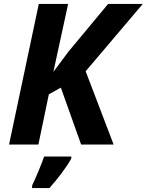

<svg xmlns="http://www.w3.org/2000/svg" viewBox="-20 -734 745 975"><path d="M177 -714H326L251 -369L327 -471L529 -714H705L415 -372L557 0H392L289 -289L228 -255L175 0H26ZM143 221V208Q157 179 175 136Q193 93 204 61H342V71Q324 104 294 144Q264 184 231 221Z"/></svg>

Font: BC Sans
Style: Bold Italic
Weight: 700
Italic angle: -12°
Designer: Monotype Design Team
Province of B.C.
Foundry: Monotype Imaging Inc.
Version: Version 2.000;GOOG;noto-source:20170915:90ef993387c0